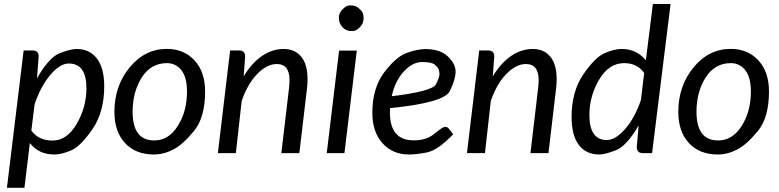

<svg xmlns="http://www.w3.org/2000/svg" viewBox="-20 -756 3844 948"><path d="M406.7 -320.8Q406.7 -380.4 385.3 -411.4Q363.8 -442.4 319.8 -442.4Q275.9 -442.4 228.3 -386Q180.7 -329.6 150.9 -241.2L134.8 -111.8Q169.4 -62 239.7 -62Q310.1 -62 358.4 -143.8Q406.7 -225.6 406.7 -320.8ZM248 6.8Q170.9 6.8 127.4 -49.8L100.6 171.4H14.2L96.7 -506.8H141.1Q170.9 -506.8 170.9 -477.1L162.6 -369.1Q222.2 -473.6 276.1 -493.9Q330.1 -514.2 357.9 -514.2Q422.4 -514.2 458.5 -467Q494.6 -419.9 494.6 -329.6Q494.6 -202.6 436 -117.7Q377.4 -32.7 330.3 -12.9Q283.2 6.8 248 6.8Z M740.2 6.8Q649.4 6.8 597.2 -49.8Q544.9 -106.4 544.9 -203.6Q544.9 -331.5 620.1 -423.1Q695.3 -514.6 804.2 -514.6Q887.7 -514.6 940.2 -458Q992.7 -401.4 992.7 -304.2Q992.7 -176.3 938 -109.4Q883.3 -42.5 835.7 -17.8Q788.1 6.8 740.2 6.8ZM634.8 -204.1Q634.8 -62.5 741.7 -62.5Q812.5 -62.5 857.9 -134.3Q903.3 -206.1 903.3 -303.7Q903.3 -373.5 876 -408.9Q848.6 -444.3 803.7 -444.3Q725.1 -444.3 679.9 -373.3Q634.8 -302.2 634.8 -204.1Z M1409.7 -359.4Q1409.7 -439.9 1346.7 -439.9Q1297.9 -439.9 1249.8 -390.4Q1201.7 -340.8 1173.3 -257.3L1144.5 0H1055.7L1116.2 -506.8H1160.6Q1190.4 -506.8 1190.4 -477.1L1183.1 -378.9Q1223.6 -445.8 1274.2 -480Q1324.7 -514.2 1380.4 -514.2Q1436 -514.2 1467.3 -476.1Q1498.5 -438 1498.5 -365.2Q1498.5 -341.8 1496.1 -322.3L1458 0H1369.1L1407.2 -322.3Q1409.7 -346.7 1409.7 -359.4Z M1775.4 -666.3Q1775.4 -640.1 1756.6 -621.3Q1737.8 -602.5 1719.7 -602.5Q1701.7 -602.5 1690.7 -607.4Q1679.7 -612.3 1671.6 -621.1Q1663.6 -629.9 1658.4 -641.1Q1653.3 -652.3 1653.3 -671.6Q1653.3 -690.9 1671.6 -710.2Q1689.9 -729.5 1708 -729.5Q1726.1 -729.5 1737.1 -724.6Q1748 -719.7 1761.7 -706.1Q1775.4 -692.4 1775.4 -666.3ZM1741.7 -506.3 1680.7 0H1593.3L1654.3 -506.3Z M1914.1 -280.8Q2116.2 -305.2 2133.1 -340.6Q2149.9 -376 2149.9 -389.6Q2149.9 -403.3 2146 -413.1Q2142.1 -422.9 2127.4 -436.3Q2112.8 -449.7 2064.5 -449.7Q2016.1 -449.7 1973.1 -402.3Q1930.2 -355 1914.1 -280.8ZM1905.3 -200.7Q1905.3 -63 2022.5 -63Q2082.5 -63 2118.2 -90.8Q2153.8 -118.7 2162.4 -124Q2170.9 -129.4 2179.7 -129.4Q2188.5 -129.4 2195.8 -121.1L2217.8 -93.3Q2141.6 -14.2 2089.4 -3.7Q2037.1 6.8 1999 6.8Q1918 6.8 1868.2 -49.3Q1818.4 -105.5 1818.4 -198.7Q1818.4 -320.8 1876.7 -398.2Q1935.1 -475.6 1988 -494.6Q2041 -513.7 2080.6 -513.7Q2153.3 -513.7 2191.4 -477.1Q2229.5 -440.4 2229.5 -402.8Q2229.5 -364.7 2201.2 -306.6Q2172.9 -248.5 1905.8 -222.2Q1905.3 -216.8 1905.3 -211.4Q1905.3 -206.1 1905.3 -200.7Z M2639.6 -359.4Q2639.6 -439.9 2576.7 -439.9Q2527.8 -439.9 2479.7 -390.4Q2431.6 -340.8 2403.3 -257.3L2374.5 0H2285.6L2346.2 -506.8H2390.6Q2420.4 -506.8 2420.4 -477.1L2413.1 -378.9Q2453.6 -445.8 2504.2 -480Q2554.7 -514.2 2610.4 -514.2Q2666 -514.2 2697.3 -476.1Q2728.5 -438 2728.5 -365.2Q2728.5 -341.8 2726.1 -322.3L2688 0H2599.1L2637.2 -322.3Q2639.6 -346.7 2639.6 -359.4Z M3062 -444.3Q2986.8 -444.3 2938.5 -363.3Q2890.1 -282.2 2890.1 -186.5Q2890.1 -127 2911.6 -95.7Q2933.1 -64.5 2976.1 -64.5Q3019 -64.5 3066.9 -119.4Q3114.7 -174.3 3144.5 -262.2L3160.6 -396Q3125.5 -444.3 3062 -444.3ZM3048.8 -514.2Q3124 -514.2 3168.9 -458L3203.6 -736.3H3291L3199.7 0H3153.8Q3124 0 3124 -30.8L3133.3 -136.7Q3073.7 -34.2 3020 -13.7Q2966.3 6.8 2939 6.8Q2874 6.8 2838.1 -40.3Q2802.2 -87.4 2802.2 -177.7Q2802.2 -304.7 2860.4 -389.2Q2918.5 -473.6 2966.1 -493.9Q3013.7 -514.2 3048.8 -514.2Z M3524.4 6.8Q3433.6 6.8 3381.3 -49.8Q3329.1 -106.4 3329.1 -203.6Q3329.1 -331.5 3404.3 -423.1Q3479.5 -514.6 3588.4 -514.6Q3671.9 -514.6 3724.4 -458Q3776.9 -401.4 3776.9 -304.2Q3776.9 -176.3 3722.2 -109.4Q3667.5 -42.5 3619.9 -17.8Q3572.3 6.8 3524.4 6.8ZM3418.9 -204.1Q3418.9 -62.5 3525.9 -62.5Q3596.7 -62.5 3642.1 -134.3Q3687.5 -206.1 3687.5 -303.7Q3687.5 -373.5 3660.2 -408.9Q3632.8 -444.3 3587.9 -444.3Q3509.3 -444.3 3464.1 -373.3Q3418.9 -302.2 3418.9 -204.1Z"/></svg>

Font: Lato-Italic
Style: Italic
Weight: 400
Italic angle: -7°
Designer: Lukasz Dziedzic
Foundry: tyPoland Lukasz Dziedzic
Version: Version 1.104; Western+Polish opensource